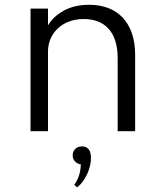

<svg xmlns="http://www.w3.org/2000/svg" viewBox="-20 -548 683 802"><path d="M180.5 0V-333.5C180.5 -405.5 236.5 -468.5 330 -468.5C420 -468.5 471.5 -411.5 471.5 -305.5V0H544.5V-319.5C544.5 -452 472 -528 353 -528C310.5 -528 275 -519.5 245.5 -503C216 -486.5 194.5 -466 180.5 -442V-512H107.5V0ZM302.5 234.5C318.5 222 332 204 343.5 180.5C354.5 156.5 360 134 360 112.5C360 79 346.5 63.5 322.5 63.5C299 63.5 283.5 79.5 283.5 101.5C283.5 121 299 136.5 317.5 138.5C317 174 305.5 204 290 224.5Z"/></svg>

Font: Spartan
Style: Regular
Weight: 400
Designer: Matt Bailey, Mirko Velimirovic
Foundry: Matt Bailey
Version: Version 1.003